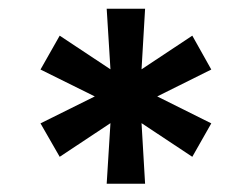

<svg xmlns="http://www.w3.org/2000/svg" viewBox="-20 -748 589 449"><path d="M229.5 -318.4 238.3 -460 119.6 -381.3 74.7 -459.5 201.7 -522.5 74.7 -585.4 119.6 -664.6 238.3 -585.9 229.5 -727.5H319.3L311 -585.9L429.7 -664.6L474.1 -585.4L347.7 -522.5L474.1 -459.5L429.7 -381.3L311 -460L319.3 -318.4Z"/></svg>

Font: Inter
Style: 650
Weight: 650
Designer: Rasmus Andersson
Foundry: rsms
Version: Version 4.001;git-66647c0bb